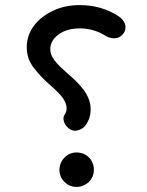

<svg xmlns="http://www.w3.org/2000/svg" viewBox="-20 -713 580 757"><path d="M443.4 -651.4C399.9 -679.2 350.1 -692.9 293.9 -692.9C255.4 -692.9 220.7 -685.5 189.5 -670.9C126.5 -641.6 85.4 -589.8 85.4 -527.3C85.4 -497.1 94.2 -470.2 112.3 -446.8C129.9 -423.3 151.9 -399.9 178.2 -377C222.7 -338.4 242.7 -313 242.7 -286.1C242.7 -276.9 240.2 -268.6 234.9 -261.2C225.1 -247.1 231.4 -223.1 249.5 -208C261.7 -198.2 273.9 -195.3 287.1 -199.2C300.3 -202.6 310.5 -209.5 317.9 -219.7C331.1 -238.8 337.4 -259.3 337.4 -282.2C337.4 -334.5 301.3 -376.5 246.6 -423.3C199.7 -463.9 178.2 -489.3 178.2 -518.6C178.2 -541.5 189 -561 210.9 -577.1C232.9 -593.3 260.3 -601.1 293.9 -601.1C335.4 -601.1 370.1 -588.9 399.4 -569.8C425.3 -556.6 454.1 -559.1 469.2 -584.5C482.4 -607.4 472.2 -635.3 443.4 -651.4ZM214.4 -43.5C214.4 -24.4 221.2 -8.8 234.4 4.4C247.6 17.6 263.2 23.9 281.7 23.9C299.8 23.9 315.9 17.6 329.6 4.9C343.3 -8.3 350.1 -24.4 350.1 -43.5C350.1 -62.5 343.8 -79.1 330.6 -92.3C317.4 -105.5 300.8 -111.8 281.7 -111.8C262.7 -111.8 246.6 -105 233.9 -91.3C220.7 -77.6 214.4 -61.5 214.4 -43.5Z"/></svg>

Font: Mikhak Medium
Style: Regular
Weight: 500
Designer: Amin Abedi
Version: Version 3.2